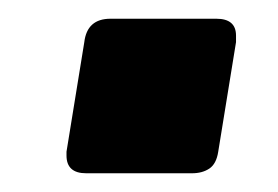

<svg xmlns="http://www.w3.org/2000/svg" viewBox="-20 -183 297 205"><path d="M72 2Q51 2 51 -17Q51 -18 51 -19Q51 -20 51 -21L70 -138Q73 -163 98 -163H211Q232 -163 232 -145Q232 -144 232 -142Q232 -140 232 -138L213 -21Q211 -8 203.5 -3Q196 2 185 2Z"/></svg>

Font: Exo Thin Black
Style: Italic
Weight: 900
Italic angle: -9°
Version: Version 2.000